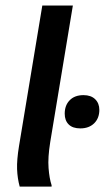

<svg xmlns="http://www.w3.org/2000/svg" viewBox="-20 -687 386 707"><path d="M52.5 0Q44.2 -30 42.9 -64.2Q41.7 -98.3 50 -149.2L135.8 -666.7H248.3L165 -164.2Q155.8 -106.7 158.8 -68.3Q161.7 -30 170 -5V0ZM275.8 -214.2Q247.5 -214.2 232.9 -228.8Q218.3 -243.3 218.3 -268.3Q218.3 -299.2 236.7 -317.9Q255 -336.7 287.5 -336.7Q315 -336.7 330.4 -321.7Q345.8 -306.7 345.8 -282.5Q345.8 -251.7 326.7 -232.9Q307.5 -214.2 275.8 -214.2Z"/></svg>

Font: Familjen Grotesk Medium
Style: Italic
Weight: 500
Italic angle: -9.46201°
Designer: Anders Wikstroem, Jonas Baeckman, Matilda Gysing, Kristian Moeller
Foundry: Familjen STHLM AB
Version: Version 2.002; ttfautohint (v1.8.4.7-5d5b)